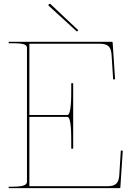

<svg xmlns="http://www.w3.org/2000/svg" viewBox="-20 -977 685 997"><path d="M25 -760V-752.5H45C111 -752.5 120 -743 120 -727.5V-35.5C120 -21 113.5 -7.5 45 -7.5H25V0H600C601.5 0 605 -1 605 -4.5L617.5 -194.5L607.5 -195.5L599.5 -68.5C596.5 -26 581.5 -10 536 -10H132.5V-370H330C350 -370 350 -279 350 -235V-205H360V-545H350V-515C350 -474 350 -380 330 -380H132.5V-750H496C540 -750 556.5 -735.5 559.5 -691.5L567.5 -564.5L577.5 -565.5L565 -755.5C565 -757 563.5 -760 560 -760ZM386.5 -820 242.5 -955.5C239.5 -958.5 235.5 -957 234 -955.5C232.5 -954 230 -950 233 -947L379.5 -813Z"/></svg>

Font: ZnikomitSC
Style: Regular
Weight: 100
Designer: gluk
Foundry: gluk
Version: Version 0.55